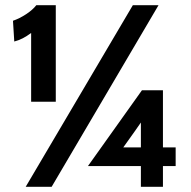

<svg xmlns="http://www.w3.org/2000/svg" viewBox="-20 -720 735 740"><path d="M100 -328V-593Q83.5 -580.5 67.2 -572.2Q51 -564 35 -560L30 -640Q55 -648.5 80.5 -665.2Q106 -682 120 -700H195V-328ZM79 0 492 -700H591L179 0ZM523 0V-80H319L527 -372H608V-152H657V-80H608V0ZM436 -125 399 -152H523V-202V-316L556 -295L498 -212Z"/></svg>

Font: Cabin Resolve
Style: Bold-Resolve
Weight: 700
Designer: Pablo Impallari
Foundry: Pablo Impallari. http://www.impallari.com Igino Marini. http://www.ikern.com
Version: Version 3.001